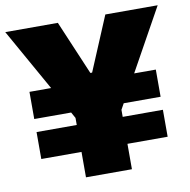

<svg xmlns="http://www.w3.org/2000/svg" viewBox="-92 -778 847 856"><g transform="rotate(-10 332.0 -350.0)"><path d="M47 -115H229V0H437V-115H619V-237H437V-269L452 -296H619V-419H521L677 -700H440L337 -455H329L225 -700H-13L145 -419H47V-296H214L229 -269V-237H47Z"/></g></svg>

Font: Fixel Text Black
Style: Regular
Weight: 900
Width: 4
Designer: AlfaBravo + MacPaw
Foundry: Kyrylo Tkachov, Marchela Mozhyna, Serhii Makarenko, Maria Weinstein, Zakhar Kryvoshyya
Version: Version 1.211